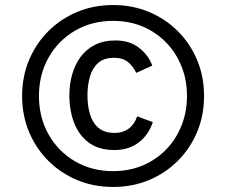

<svg xmlns="http://www.w3.org/2000/svg" viewBox="-20 -732 899 764"><path d="M430 12Q353 12 287.2 -15.5Q221.5 -43 172.2 -92.2Q123 -141.5 95.5 -207.2Q68 -273 68 -350Q68 -427 95.5 -492.8Q123 -558.5 172.2 -607.8Q221.5 -657 287.2 -684.5Q353 -712 430 -712Q507 -712 572.8 -684.5Q638.5 -657 687.8 -607.8Q737 -558.5 764.5 -492.8Q792 -427 792 -350Q792 -273 764.5 -207.2Q737 -141.5 687.8 -92.2Q638.5 -43 572.8 -15.5Q507 12 430 12ZM435 -135Q373.5 -135 334 -164Q294.5 -193 275.2 -242.5Q256 -292 256 -353Q256 -396 267 -435.2Q278 -474.5 300.2 -505Q322.5 -535.5 357.2 -553.2Q392 -571 439 -571Q496 -571 533.2 -542Q570.5 -513 586 -471L522 -442Q509.5 -469 488.8 -485.5Q468 -502 434 -502Q393.5 -502 370.5 -481.5Q347.5 -461 337.8 -427Q328 -393 328 -353Q328 -310 338.5 -276Q349 -242 372.8 -222.5Q396.5 -203 436 -203Q467.5 -203 490.8 -219.2Q514 -235.5 526 -269L588 -246Q571 -194.5 531.5 -164.8Q492 -135 435 -135ZM430 -51Q494 -51 547.5 -73.5Q601 -96 640.8 -136.8Q680.5 -177.5 702.2 -232Q724 -286.5 724 -350Q724 -414 702.2 -468.2Q680.5 -522.5 640.8 -563.2Q601 -604 547.5 -626.5Q494 -649 430 -649Q345 -649 278.2 -609.8Q211.5 -570.5 173.2 -502.8Q135 -435 135 -350Q135 -265 173.2 -197.2Q211.5 -129.5 278.2 -90.2Q345 -51 430 -51Z"/></svg>

Font: Overpass
Style: Regular
Weight: 400
Designer: Delve Withrington, Dave Bailey, Thomas Jockin
Foundry: Delve Fonts LLC
Version: Version 4.000